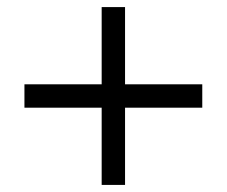

<svg xmlns="http://www.w3.org/2000/svg" viewBox="-20 -522 640 542"><path d="M267 -284V-502H333V-284H551V-218H333V0H267V-218H49V-284Z"/></svg>

Font: Justus
Style: ItalicOldstyle
Weight: 400
Italic angle: -12°
Version: Version 001.001